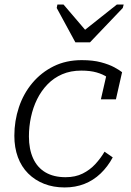

<svg xmlns="http://www.w3.org/2000/svg" viewBox="-20 -811 574 843"><path d="M311 -625H375L519 -776L523 -791H493L333 -664L371 -660L259 -791H232L229 -776ZM268 -33Q311 -33 343 -49Q375 -65 398.5 -90.5Q422 -116 439 -145L475 -120Q453 -79 421.5 -49Q390 -19 350.5 -3.5Q311 12 264 12Q214 12 173.5 -4Q133 -20 103.5 -49.5Q74 -79 58.5 -121Q43 -163 43 -215Q43 -280 63 -340Q83 -400 122 -446.5Q161 -493 215.5 -520Q270 -547 339 -547Q388 -547 423.5 -537.5Q459 -528 482 -515.5Q505 -503 516 -494L489 -375H423L450 -493Q462 -489 468.5 -483Q475 -477 478.5 -470Q482 -463 482 -456Q482 -449 480 -444Q470 -459 451 -472Q432 -485 404 -493Q376 -501 337 -501Q290 -501 253 -485Q216 -469 188.5 -440.5Q161 -412 143 -375.5Q125 -339 116 -297Q107 -255 107 -212Q107 -156 125.5 -115.5Q144 -75 180 -54Q216 -33 268 -33Z"/></svg>

Font: Roboto Serif 20pt ExtraLight
Style: Italic
Weight: 250
Italic angle: -10°
Version: Version 1.007